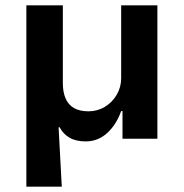

<svg xmlns="http://www.w3.org/2000/svg" viewBox="-20 -521 692 721"><path d="M79 180V-501H216V-208Q216 -176 226 -152Q236 -128 257.5 -115.5Q279 -103 312 -103Q346 -103 374 -120Q402 -137 418.5 -165.5Q435 -194 435 -227V-501H571V0H440V-104H435Q417 -53 382.5 -21.5Q348 10 302 10Q265 10 241 -4Q217 -18 204 -43H200L212 180Z"/></svg>

Font: Nunito Sans 7pt
Style: Bold
Weight: 700
Designer: Vernon Adams
Foundry: Vernon Adams
Version: Version 3.101;gftools[0.9.27]